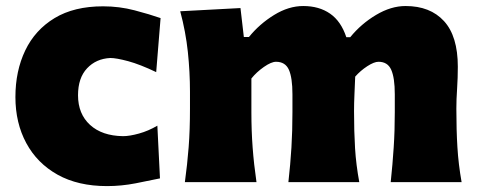

<svg xmlns="http://www.w3.org/2000/svg" viewBox="-20 -611 1608 644"><path d="M338.9 13.2Q241.7 13.2 173.1 -25.1Q104.5 -63.5 68.1 -131.1Q31.7 -198.7 31.7 -285.6Q31.7 -373 64.7 -441.9Q97.7 -510.7 163.1 -550.3Q228.5 -589.8 325.7 -589.8Q380.4 -589.8 431.4 -576.4Q482.4 -563 518.6 -550.3L503.9 -369.1Q449.7 -395 409.9 -405.8Q370.1 -416.5 350.1 -416.5Q302.2 -414.1 272 -381.8Q241.7 -349.6 241.7 -291.5Q241.7 -229 282 -192.1Q322.3 -155.3 392.6 -154.3Q414.6 -154.3 446.3 -163.1Q478 -171.9 507.8 -189.5L516.6 -12.7Q482.4 -5.4 434.8 3.9Q387.2 13.2 338.9 13.2Z M1290.5 0Q1296.9 -60.5 1300.5 -116.2Q1304.2 -171.9 1304.2 -234.9V-294.9Q1304.2 -350.1 1292.2 -377Q1280.3 -403.8 1249.5 -403.8Q1234.9 -403.8 1211.9 -388.9Q1189 -374 1171.4 -354Q1170.4 -325.7 1168.9 -294.7Q1167.5 -263.7 1167.5 -237.8Q1167.5 -169.4 1170.9 -114Q1174.3 -58.6 1185.1 0H947.3Q954.1 -60.5 957.5 -116.2Q960.9 -171.9 960.9 -234.9V-294.9Q960.9 -350.1 949 -377Q937 -403.8 905.8 -403.8Q890.1 -403.8 865.2 -386.5Q840.3 -369.1 823.2 -347.7V-234.9Q823.2 -171.9 827.4 -116.2Q831.5 -60.5 840.3 0H600.1Q608.4 -60.5 612.8 -117.7Q617.2 -174.8 617.2 -246.6V-303.2Q617.2 -369.6 610.1 -436.8Q603 -503.9 584.5 -573.2L786.6 -584L797.9 -486.8H814.9Q850.6 -530.8 899.4 -560.8Q948.2 -590.8 997.1 -590.8Q1050.3 -590.8 1087.2 -565.2Q1124 -539.6 1141.6 -486.3H1154.8Q1191.4 -531.2 1241.5 -561Q1291.5 -590.8 1340.3 -590.8Q1422.9 -590.8 1469.2 -540.3Q1515.6 -489.7 1515.6 -387.2Q1515.6 -350.1 1513.2 -313.7Q1510.7 -277.3 1510.7 -246.6Q1510.7 -174.8 1514.2 -117.7Q1517.6 -60.5 1528.3 0Z"/></svg>

Font: Pinar-DS1-FD ExtraBold
Style: Regular
Weight: 800
Designer: Amin Abedi
Version: Version 2.000